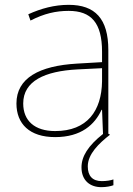

<svg xmlns="http://www.w3.org/2000/svg" viewBox="-20 -608 551 794"><path d="M343 80C343 29 389 -15 435 -51L428 -55V-401C428 -531 373 -588 264 -588C205 -588 150 -573 97 -549L106 -523C163 -552 211 -563 264 -563C357 -563 402 -514 402 -394V-351L299 -345C142 -336 48 -285 48 -180C48 -96 102 -41 208 -41C316 -41 372 -93 400 -154H402L406 -54C344 -5 317 39 317 84C317 139 353 166 399 166C420 166 438 162 449 158V134C438 138 420 141 401 141C362 141 343 119 343 80ZM301 -321 402 -326V-271C400 -150 341 -66 208 -66C123 -66 76 -109 76 -180C76 -273 165 -314 301 -321Z"/></svg>

Font: Noto Sans Tamil UI Thin
Style: Regular
Weight: 100
Designer: Jelle Bosma - Monotype Design Team
Foundry: Monotype Imaging Inc.
Version: Version 2.004